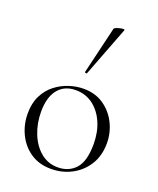

<svg xmlns="http://www.w3.org/2000/svg" viewBox="-138 -816 754 914"><g transform="rotate(20 238.5 -359.0)"><path d="M230 13Q171 13 127.5 -16Q84 -45 60.5 -93.5Q37 -142 37 -198Q37 -250 56 -288Q75 -326 106.5 -350.5Q138 -375 175 -387Q212 -399 248 -399Q308 -399 351 -369Q394 -339 417 -292Q440 -245 440 -193Q440 -129 411 -83Q382 -37 334.5 -12Q287 13 230 13ZM258 -5Q314 -5 348 -42.5Q382 -80 382 -167Q382 -228 361 -276Q340 -324 302.5 -352Q265 -380 215 -380Q158 -380 126 -340.5Q94 -301 94 -227Q94 -168 114.5 -117Q135 -66 172 -35.5Q209 -5 258 -5ZM237 -474Q236 -471 230.5 -472.5Q225 -474 226 -476L283 -716Q284 -719 292 -722.5Q300 -726 310.5 -728.5Q321 -731 328.5 -731Q336 -731 334 -727Z"/></g></svg>

Font: Cormorant Light
Style: Regular
Weight: 300
Designer: Christian Thalmann (Catharsis Fonts)
Foundry: Catharsis Fonts
Version: Version 4.000